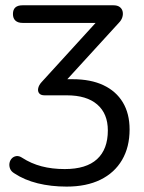

<svg xmlns="http://www.w3.org/2000/svg" viewBox="-20 -506 535 715"><path d="M228.2 188.9Q169.8 188.9 120.3 176.6Q70.8 164.3 33.5 139.6Q21.3 132.3 17.5 122Q13.6 111.8 15.3 101.5Q17.1 91.3 23.9 84Q30.8 76.7 41.1 75.3Q51.3 73.9 63 81.8Q95.7 103 134.8 113.3Q173.9 123.6 221.2 123.6Q301.1 123.6 341.3 86.8Q381.6 49.9 381.6 -20.3Q381.6 -82.8 342.1 -116.9Q302.7 -151 229 -151H146.2Q131.9 -151 125.9 -158.5Q119.8 -166.1 122.3 -177.6Q124.8 -189.1 134.5 -199.8L354.7 -441.2V-420.7H63.9Q46.8 -420.7 37.5 -429.2Q28.2 -437.7 28.2 -453.8Q28.2 -486.3 63.9 -486.3H402.6Q417.2 -486.3 425.7 -480Q434.2 -473.7 436.6 -463.5Q439 -453.3 435.6 -441.9Q432.1 -430.5 422.4 -420.8L208.1 -186.3L189.3 -211H250.4Q317.9 -211 365 -188.8Q412.2 -166.6 437.4 -124.8Q462.6 -83 462.6 -24Q462.6 41.8 434.5 89.7Q406.4 137.6 354 163.3Q301.5 188.9 228.2 188.9Z"/></svg>

Font: Nunito ExtraLight
Style: Regular
Weight: 200
Designer: Vernon Adams
Foundry: Vernon Adams
Version: Version 3.602